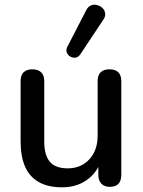

<svg xmlns="http://www.w3.org/2000/svg" viewBox="-20 -791 609 820"><path d="M245 9Q186 9 146.5 -13Q107 -35 87.5 -78.5Q68 -122 68 -188V-444Q68 -470 81 -482.5Q94 -495 118 -495Q142 -495 155.5 -482.5Q169 -470 169 -444V-187Q169 -128 193 -100Q217 -72 269 -72Q326 -72 361.5 -110.5Q397 -149 397 -212V-444Q397 -470 410 -482.5Q423 -495 448 -495Q472 -495 485 -482.5Q498 -470 498 -444V-44Q498 7 449 7Q426 7 413 -6.5Q400 -20 400 -44V-129L413 -107Q393 -51 349 -21Q305 9 245 9ZM323 -559Q315 -547 303.5 -545Q292 -543 281 -549Q270 -555 265.5 -566Q261 -577 267 -590L348 -747Q356 -763 368.5 -768Q381 -773 394.5 -769.5Q408 -766 417.5 -757Q427 -748 429 -734.5Q431 -721 422 -708Z"/></svg>

Font: Nunito ExtraLight SemiBold
Style: Regular
Weight: 600
Version: Version 3.602